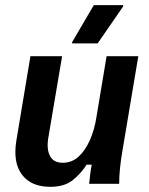

<svg xmlns="http://www.w3.org/2000/svg" viewBox="-20 -720 584 752"><path d="M176.7 11.7Q101.7 11.7 65.8 -36.2Q30 -84.2 44.2 -170L99.2 -500H223.3L168.3 -175Q162.5 -134.2 176.2 -108.3Q190 -82.5 225.8 -82.5Q261.7 -82.5 287.9 -106.7Q314.2 -130.8 332.1 -171.2Q350 -211.7 357.5 -260L397.5 -500H521.7L459.2 -127.5Q453.3 -93.3 450 -61.3Q446.7 -29.2 446.7 0H329.2Q330.8 -16.7 333.3 -37.1Q335.8 -57.5 339.2 -75H319.2Q295 -37.5 262.9 -12.9Q230.8 11.7 176.7 11.7ZM262.5 -550V-555L347.5 -700H462.5V-695L362.5 -550Z"/></svg>

Font: Familjen Grotesk SemiBold
Style: Italic
Weight: 600
Italic angle: -9.46201°
Designer: Anders Wikstroem, Jonas Baeckman, Matilda Gysing, Kristian Moeller
Foundry: Familjen STHLM AB
Version: Version 2.002